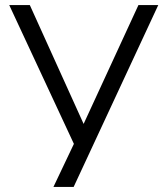

<svg xmlns="http://www.w3.org/2000/svg" viewBox="-20 -740 663 760"><path d="M191.5 0H271.5L606.5 -720H528L311 -249.5L98 -720H16.5L272.5 -170.5Z"/></svg>

Font: Hauora
Style: Regular
Weight: 400
Designer: Mikhail Sharanda
Foundry: WCYS & Co.
Version: Version 1.010